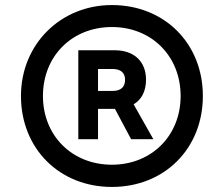

<svg xmlns="http://www.w3.org/2000/svg" viewBox="-20 -730 854 760"><path d="M423 10C631 10 783 -142 783 -350C783 -558 631 -710 423 -710C219 -710 63 -554 63 -350C63 -142 215 10 423 10ZM423 -78C265 -78 150 -193 150 -350C150 -508 265 -623 423 -623C580 -623 695 -508 695 -350C695 -193 580 -78 423 -78ZM290 -179H368V-299H435L499 -179H587L509 -317C541 -336 558 -370 558 -415C558 -486 511 -531 435 -531H290ZM425 -370H368V-457H425C458 -457 475 -442 475 -414C475 -385 458 -370 425 -370Z"/></svg>

Font: Fixel Display 20240404 Medium
Style: Italic
Weight: 500
Italic angle: -10°
Designer: AlfaBravo + MacPaw
Foundry: Kyrylo Tkachov, Marchela Mozhyna, Serhii Makarenko, Maria Weinstein, Zakhar Kryvoshyya
Version: Version 1.211;Glyphs 3.2 (3225)